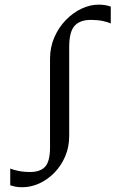

<svg xmlns="http://www.w3.org/2000/svg" viewBox="-20 -774 508 806"><path d="M73.5 12Q56 12 44 9.5Q32 7 23 4V-66.5Q34 -61.5 56.2 -56.8Q78.5 -52 106.5 -52Q149.5 -52 169.8 -74.5Q190 -97 190 -155.5V-527Q190 -575.5 208 -617Q226 -658.5 256 -689.5Q286 -720.5 322 -737.5Q358 -754.5 394 -754.5Q411.5 -754.5 423.8 -752Q436 -749.5 445 -746.5V-675.5Q434 -681 411.8 -685.8Q389.5 -690.5 361.5 -690.5Q315.5 -690.5 293 -665.5Q270.5 -640.5 270.5 -576.5V-203Q270.5 -157 253.8 -117.8Q237 -78.5 208.5 -49.2Q180 -20 145 -4Q110 12 73.5 12Z"/></svg>

Font: Merriweather 72pt Light
Style: Regular
Weight: 300
Version: Version 2.100